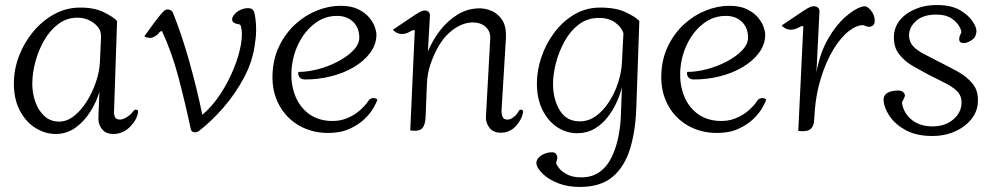

<svg xmlns="http://www.w3.org/2000/svg" viewBox="-20 -520 3941 761"><path d="M201 11Q159 11 121 -12.5Q83 -36 59 -81Q35 -126 35 -189Q35 -245 55.5 -298.5Q76 -352 112 -395Q148 -438 195.5 -464Q243 -490 298 -490Q354 -490 391.5 -471.5Q429 -453 444 -437L432 -79Q431 -67 435.5 -56.5Q440 -46 456 -46Q466 -46 481.5 -55Q497 -64 509 -80Q514 -87 521.5 -85Q529 -83 527 -73Q521 -42 493.5 -15.5Q466 11 429 11Q399 11 384 -8.5Q369 -28 370 -52L374 -156Q363 -118 339 -79Q315 -40 280 -14.5Q245 11 201 11ZM108 -188Q108 -151 120 -116.5Q132 -82 156 -60Q180 -38 214 -38Q245 -38 273 -60Q301 -82 323.5 -117.5Q346 -153 360 -194Q374 -235 376 -273L380 -362Q381 -378 379.5 -388Q378 -398 373 -406Q362 -424 339 -437Q316 -450 287 -450Q245 -450 211.5 -425Q178 -400 155 -360Q132 -320 120 -274.5Q108 -229 108 -188Z M770 -2Q760 6 749 4Q738 2 736 -9Q713 -117 687 -215Q661 -313 622 -397Q620 -397 616.5 -395.5Q613 -394 607 -386Q599 -377 584.5 -371.5Q570 -366 552 -376Q563 -391 578 -412Q593 -433 607 -450.5Q621 -468 627 -474Q638 -485 650 -482Q662 -479 666 -468Q700 -384 730 -277.5Q760 -171 782 -65Q821 -98 853 -146.5Q885 -195 906.5 -248Q928 -301 935.5 -347Q943 -393 933 -421Q929 -424 921.5 -425Q914 -426 907 -430Q900 -435 900 -443Q900 -451 907 -460Q917 -474 934.5 -481.5Q952 -489 968 -487.5Q984 -486 988 -470Q994 -446 995 -413Q996 -380 991 -351Q983 -280 948 -214Q913 -148 865.5 -93.5Q818 -39 770 -2Z M1283 -41Q1323 -38 1354.5 -51Q1386 -64 1408 -84Q1430 -104 1440 -120Q1445 -129 1456.5 -131Q1468 -133 1476 -125Q1473 -115 1461 -93.5Q1449 -72 1425.5 -49Q1402 -26 1366 -9.5Q1330 7 1281 7Q1217 7 1166 -22Q1115 -51 1086.5 -103.5Q1058 -156 1060 -223Q1062 -287 1087 -338Q1112 -389 1151 -424.5Q1190 -460 1237 -478.5Q1284 -497 1329 -497Q1372 -497 1399.5 -483.5Q1427 -470 1443 -451Q1459 -432 1465.5 -413.5Q1472 -395 1472 -383Q1472 -344 1447.5 -311Q1423 -278 1382.5 -254Q1342 -230 1292 -217.5Q1242 -205 1190 -205Q1172 -205 1166 -215.5Q1160 -226 1163 -235Q1200 -235 1241.5 -246Q1283 -257 1320 -276.5Q1357 -296 1380.5 -320.5Q1404 -345 1404 -371Q1404 -409 1380.5 -432.5Q1357 -456 1319 -457Q1268 -458 1227.5 -427Q1187 -396 1162.5 -345.5Q1138 -295 1135 -236Q1133 -185 1149.5 -142Q1166 -99 1200 -72Q1234 -45 1283 -41Z M1606 -3 1624 -399Q1619 -404 1604 -394Q1565 -373 1537 -402Q1554 -413 1578 -429.5Q1602 -446 1623.5 -460Q1645 -474 1652 -476Q1666 -481 1675.5 -475.5Q1685 -470 1684 -457L1676 -316Q1694 -360 1724 -399Q1754 -438 1794 -462.5Q1834 -487 1882 -487Q1904 -487 1929 -476.5Q1954 -466 1971 -440Q1988 -414 1985 -365L1968 -85Q1967 -69 1971.5 -57.5Q1976 -46 1992 -46Q2003 -46 2016 -56Q2029 -66 2036 -80Q2040 -87 2047.5 -85Q2055 -83 2053 -73Q2047 -44 2023.5 -19Q2000 6 1965 6Q1935 6 1920 -13.5Q1905 -33 1906 -57L1923 -365Q1925 -394 1906.5 -412Q1888 -430 1857 -431Q1808 -432 1761.5 -391Q1715 -350 1685 -262Q1680 -247 1676.5 -228Q1673 -209 1672 -186L1667 -59Q1666 -25 1653.5 -11.5Q1641 2 1606 -3Z M2502 -92Q2499 -2 2477.5 69Q2456 140 2408.5 180.5Q2361 221 2278 221Q2230 221 2193 206.5Q2156 192 2134 171.5Q2112 151 2107 134Q2103 120 2113 107Q2123 94 2145 87Q2158 83 2169.5 83.5Q2181 84 2185 92Q2190 99 2188.5 108.5Q2187 118 2184 126Q2185 132 2195.5 146Q2206 160 2228 171.5Q2250 183 2283 183Q2328 183 2358 160.5Q2388 138 2405.5 100.5Q2423 63 2431.5 19.5Q2440 -24 2441 -65L2445 -174Q2438 -145 2423.5 -113.5Q2409 -82 2387.5 -54.5Q2366 -27 2336 -9.5Q2306 8 2268 8Q2225 8 2188.5 -16Q2152 -40 2130 -84.5Q2108 -129 2108 -189Q2108 -241 2126 -294Q2144 -347 2177.5 -391.5Q2211 -436 2257 -463Q2303 -490 2359 -490Q2421 -490 2460 -471.5Q2499 -453 2514 -437ZM2172 -188Q2172 -127 2198.5 -83Q2225 -39 2278 -39Q2313 -39 2342.5 -60.5Q2372 -82 2394.5 -117Q2417 -152 2430 -192.5Q2443 -233 2445 -271L2451 -388Q2444 -412 2418.5 -430.5Q2393 -449 2354 -449Q2308 -449 2274 -423Q2240 -397 2217.5 -356Q2195 -315 2183.5 -270.5Q2172 -226 2172 -188Z M2824 -41Q2864 -38 2895.5 -51Q2927 -64 2949 -84Q2971 -104 2981 -120Q2986 -129 2997.5 -131Q3009 -133 3017 -125Q3014 -115 3002 -93.5Q2990 -72 2966.5 -49Q2943 -26 2907 -9.5Q2871 7 2822 7Q2758 7 2707 -22Q2656 -51 2627.5 -103.5Q2599 -156 2601 -223Q2603 -287 2628 -338Q2653 -389 2692 -424.5Q2731 -460 2778 -478.5Q2825 -497 2870 -497Q2913 -497 2940.5 -483.5Q2968 -470 2984 -451Q3000 -432 3006.5 -413.5Q3013 -395 3013 -383Q3013 -344 2988.5 -311Q2964 -278 2923.5 -254Q2883 -230 2833 -217.5Q2783 -205 2731 -205Q2713 -205 2707 -215.5Q2701 -226 2704 -235Q2741 -235 2782.5 -246Q2824 -257 2861 -276.5Q2898 -296 2921.5 -320.5Q2945 -345 2945 -371Q2945 -409 2921.5 -432.5Q2898 -456 2860 -457Q2809 -458 2768.5 -427Q2728 -396 2703.5 -345.5Q2679 -295 2676 -236Q2674 -185 2690.5 -142Q2707 -99 2741 -72Q2775 -45 2824 -41Z M3078 -419Q3095 -430 3119 -446.5Q3143 -463 3164.5 -477Q3186 -491 3193 -493Q3207 -498 3218 -492.5Q3229 -487 3228 -474L3216 -234Q3230 -310 3261.5 -365Q3293 -420 3330 -452.5Q3367 -485 3395 -493Q3407 -497 3414.5 -493.5Q3422 -490 3430 -481Q3446 -463 3447 -440Q3448 -417 3428 -414Q3421 -413 3414.5 -415.5Q3408 -418 3403 -420Q3378 -422 3346 -398Q3314 -374 3284 -325.5Q3254 -277 3232.5 -206.5Q3211 -136 3207 -45Q3206 -19 3192 -8Q3178 3 3144 -1L3164 -416Q3162 -417 3158 -416.5Q3154 -416 3146 -411Q3106 -390 3078 -419Z M3583 -381Q3583 -354 3599.5 -336.5Q3616 -319 3644 -305Q3672 -291 3704 -274Q3738 -257 3774 -237.5Q3810 -218 3834 -189.5Q3858 -161 3856 -117Q3855 -78 3829 -46.5Q3803 -15 3761.5 2.5Q3720 20 3670 19Q3609 18 3568 -5Q3527 -28 3505.5 -60.5Q3484 -93 3482 -121Q3480 -154 3523 -160Q3555 -165 3564 -150Q3569 -143 3564.5 -134Q3560 -125 3555 -114Q3557 -93 3570 -71.5Q3583 -50 3608.5 -35Q3634 -20 3672 -19Q3724 -18 3757 -45.5Q3790 -73 3791 -111Q3792 -141 3772.5 -159.5Q3753 -178 3723 -192.5Q3693 -207 3662 -223Q3632 -239 3599.5 -257.5Q3567 -276 3544.5 -304Q3522 -332 3523 -375Q3524 -413 3548 -441.5Q3572 -470 3613 -486Q3654 -502 3704 -500Q3754 -498 3785.5 -479.5Q3817 -461 3833 -438Q3849 -415 3850 -400Q3851 -392 3846.5 -378.5Q3842 -365 3819 -354Q3806 -348 3795 -349.5Q3784 -351 3782 -361Q3781 -368 3783.5 -375.5Q3786 -383 3790 -390Q3792 -397 3783 -414Q3774 -431 3753 -446Q3732 -461 3697 -462Q3644 -464 3614 -439.5Q3584 -415 3583 -381Z"/></svg>

Font: Diphylleia
Style: Regular
Weight: 400
Designer: Minha Hyung
Foundry: JAMO
Version: Version 1.000; ttfautohint (v1.8.4.7-5d5b);gftools[0.9.28]